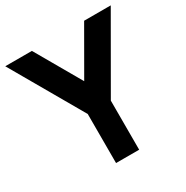

<svg xmlns="http://www.w3.org/2000/svg" viewBox="-165 -857 960 993"><g transform="rotate(-30 315.0 -360.0)"><path d="M384 0V-293L630 -720H471L315 -449L159 -720H0L246 -293V0Z"/></g></svg>

Font: Manrope ExtraBold
Style: Regular
Weight: 800
Designer: Mikhail Sharanda
Foundry: Mikhail Sharanda
Version: Version 4.505